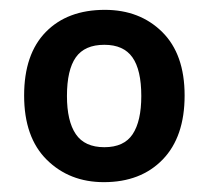

<svg xmlns="http://www.w3.org/2000/svg" viewBox="-20 -742 424 390"><path d="M355 -548Q355 -464 310.5 -418Q266 -372 191 -372Q121 -372 75 -417.5Q29 -463 29 -548Q29 -632 73 -677Q117 -722 193 -722Q264 -722 309.5 -677Q355 -632 355 -548ZM116 -547Q116 -496 134 -469.5Q152 -443 192 -443Q232 -443 249.5 -469.5Q267 -496 267 -547Q267 -600 249 -625.5Q231 -651 192 -651Q152 -651 134 -625.5Q116 -600 116 -547Z"/></svg>

Font: Noto Sans Sora Sompeng SemiBold
Style: Regular
Weight: 600
Version: Version 2.101